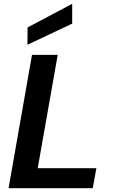

<svg xmlns="http://www.w3.org/2000/svg" viewBox="-20 -988 599 1008"><path d="M25 0 148 -700H283L178 -105H486L467 0ZM124 -753 125 -844 359 -968V-864Z"/></svg>

Font: DM Sans 16pt
Style: Bold Italic
Weight: 700
Italic angle: -10°
Version: Version 4.004;gftools[0.9.30]